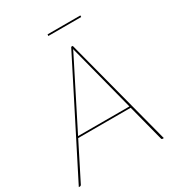

<svg xmlns="http://www.w3.org/2000/svg" viewBox="-209 -949 992 1072"><g transform="rotate(-30 286.5 -413.0)"><path d="M0 0ZM532 0H523Q518.5 0 517 -5L456.5 -239H118L0 -5Q-3.5 0 -8 0H-16L339 -700H349ZM123 -249H454L347 -663Q345.5 -668.5 344.2 -673.2Q343 -678 342 -683.5Q339.5 -678 337 -673.2Q334.5 -668.5 332 -663ZM259.5 -826H471L470.5 -816H258.5Z"/></g></svg>

Font: Lato Hairline
Style: Italic
Weight: 100
Italic angle: -7°
Designer: Lukasz Dziedzic
Foundry: tyPoland Lukasz Dziedzic
Version: Version 2.007; 2014-02-27